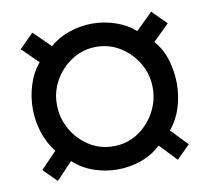

<svg xmlns="http://www.w3.org/2000/svg" viewBox="-63 -673 705 643"><g transform="rotate(-10 290.0 -351.0)"><path d="M84 -99 39 -144 93 -200Q68 -232 55.5 -271Q43 -310 43 -351Q43 -392 55.5 -432Q68 -472 93 -501L38 -555L86 -603L143 -547Q172 -572 210 -585Q248 -598 288 -598Q328 -598 366.5 -585Q405 -572 433 -547L490 -603L538 -555L483 -501Q509 -472 521 -432Q533 -392 533 -351Q533 -310 521 -271Q509 -232 483 -200L537 -144L492 -99L437 -157Q407 -129 368 -115.5Q329 -102 288 -102Q248 -102 208.5 -115.5Q169 -129 139 -157ZM288 -181Q334 -181 370.5 -204.5Q407 -228 429 -267Q451 -306 451 -351Q451 -396 429 -434Q407 -472 370 -495.5Q333 -519 288 -519Q243 -519 206 -495.5Q169 -472 147 -434Q125 -396 125 -351Q125 -306 147 -267Q169 -228 206 -204.5Q243 -181 288 -181Z"/></g></svg>

Font: Archivo SemiBold SemiBold
Style: Regular
Weight: 600
Version: Version 2.001